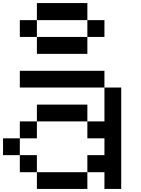

<svg xmlns="http://www.w3.org/2000/svg" viewBox="-20 -1243 929 1263"><path d="M222.7 0Q222.7 -27.3 222.7 -110.4Q305.7 -110.4 554.7 -110.4Q554.7 -83 554.7 0Q471.7 0 222.7 0ZM110.4 -110.4Q110.4 -138.7 110.4 -222.7Q138.7 -222.7 222.7 -222.7Q222.7 -194.3 222.7 -110.4Q194.3 -110.4 110.4 -110.4ZM0 -222.7Q0 -250 0 -333Q27.3 -333 110.4 -333Q110.4 -305.7 110.4 -222.7Q83 -222.7 0 -222.7ZM110.4 -333Q110.4 -360.4 110.4 -444.3Q138.7 -444.3 222.7 -444.3Q222.7 -417 222.7 -333Q194.3 -333 110.4 -333ZM222.7 -444.3Q222.7 -471.7 222.7 -554.7Q305.7 -554.7 554.7 -554.7Q554.7 -527.3 554.7 -444.3Q471.7 -444.3 222.7 -444.3ZM667 0Q667 -27.3 667 -110.4Q638.7 -110.4 554.7 -110.4Q554.7 -138.7 554.7 -222.7Q583 -222.7 667 -222.7Q667 -250 667 -333Q638.7 -333 554.7 -333Q554.7 -360.4 554.7 -444.3Q583 -444.3 667 -444.3Q667 -500 667 -667Q694.3 -667 777.3 -667Q777.3 -500 777.3 0Q750 0 667 0ZM110.4 -667Q110.4 -694.3 110.4 -777.3Q250 -777.3 667 -777.3Q667 -750 667 -667Q527.3 -667 110.4 -667ZM222.7 -888.7Q222.7 -917 222.7 -1000Q305.7 -1000 554.7 -1000Q554.7 -972.7 554.7 -888.7Q471.7 -888.7 222.7 -888.7ZM110.4 -1000Q110.4 -1027.3 110.4 -1110.4Q138.7 -1110.4 222.7 -1110.4Q222.7 -1083 222.7 -1000Q194.3 -1000 110.4 -1000ZM554.7 -1000Q554.7 -1027.3 554.7 -1110.4Q583 -1110.4 667 -1110.4Q667 -1083 667 -1000Q638.7 -1000 554.7 -1000ZM222.7 -1110.4Q222.7 -1138.7 222.7 -1222.7Q305.7 -1222.7 554.7 -1222.7Q554.7 -1194.3 554.7 -1110.4Q493.2 -1110.4 305.7 -1110.4Q285.2 -1110.4 222.7 -1110.4Z"/></svg>

Font: Ingsat TST_CRD
Style: Regular
Weight: 300
Designer: Tofik Waleny
Version: 1.0